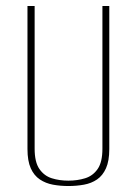

<svg xmlns="http://www.w3.org/2000/svg" viewBox="-20 -611 458 643"><path d="M209 12Q182 12 157.5 7.5Q133 3 113.5 -10Q94 -23 83 -47.5Q72 -72 72 -112V-591H96V-113Q96 -68 112 -45Q128 -22 153.5 -14Q179 -6 209 -6Q239 -6 265 -14Q291 -22 307 -45Q323 -68 323 -113V-591H346V-112Q346 -72 335 -47.5Q324 -23 305 -10Q286 3 261 7.5Q236 12 209 12Z"/></svg>

Font: Alumni Sans SC Thin
Style: Regular
Weight: 100
Designer: Robert E. Leuschke
Foundry: Robert E. Leuschke
Version: Version 1.018